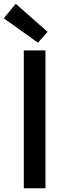

<svg xmlns="http://www.w3.org/2000/svg" viewBox="-30 -1006 359 1026"><path d="M97.2 0V-736.8H212.9V0ZM172.9 -777.8 -9.8 -908.2 54.2 -985.8 224.1 -835.9Z"/></svg>

Font: Source Han Sans CN Medium
Style: Regular
Weight: 500
Designer: Ryoko NISHIZUKA  (kana, bopomofo & ideographs); Paul D. Hunt (Latin, Greek & Cyrillic); Sandoll Communications , Soo-you
Foundry: Adobe
Version: Version 2.004;hotconv 1.0.118;makeotfexe 2.5.65603